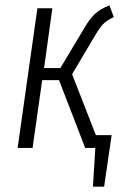

<svg xmlns="http://www.w3.org/2000/svg" viewBox="-20 -554 473 719"><path d="M339 -48H398L370 145H328L337 0H299L201 -254H138L102 0H46L120 -523H176L145 -299H206L294 -446Q315 -483 335 -501.5Q355 -520 390 -534L406 -490Q378 -477 364.5 -462Q351 -447 330 -411L250 -276Z"/></svg>

Font: Fira Sans Extra Condensed Light
Style: Italic
Weight: 300
Width: 3
Italic angle: -8°
Designer: Carrois Corporate & Edenspiekermann AG
Foundry: Carrois Corporate GbR & Edenspiekermann AG
Version: Version 4.203